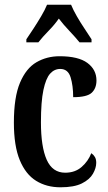

<svg xmlns="http://www.w3.org/2000/svg" viewBox="-20 -786 460 816"><path d="M237 10Q178 10 133.5 -17.5Q89 -45 64 -105.5Q39 -166 39 -265Q39 -373 65 -434.5Q91 -496 135 -521.5Q179 -547 233 -547Q313 -547 351.5 -518.5Q390 -490 390 -444Q390 -411 370 -392Q350 -373 291 -373Q291 -422 280 -457.5Q269 -493 236 -493Q211 -493 193 -473Q175 -453 164.5 -403.5Q154 -354 154 -266Q154 -162 178.5 -107Q203 -52 257 -52Q299 -52 327 -76.5Q355 -101 368 -135Q378 -128 383.5 -118.5Q389 -109 389 -94Q389 -72 375 -47.5Q361 -23 328 -6.5Q295 10 237 10ZM92 -619Q105 -638 122 -664Q139 -690 155 -717Q171 -744 180 -766H282Q291 -744 306.5 -717Q322 -690 339.5 -664Q357 -638 369 -619V-606H318Q302 -626 275.5 -654Q249 -682 230 -707Q212 -681 186.5 -655Q161 -629 143 -606H92Z"/></svg>

Font: Noto Serif ExtraCondensed SemiBold
Style: Regular
Weight: 600
Width: 2
Designer: Monotype Design Team
Foundry: Monotype Imaging Inc.
Version: Version 2.015; ttfautohint (v1.8.4.7-5d5b)